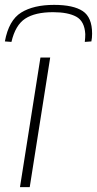

<svg xmlns="http://www.w3.org/2000/svg" viewBox="-30 -768 398 788"><path d="M92 0H52L136 -532H176ZM192 -748Q271 -748 309.5 -722.5Q348 -697 348 -630Q348 -612 345 -598L318 -596Q319 -605 319.5 -612.5Q320 -620 320 -628Q317 -681 283 -699.5Q249 -718 188 -718Q114 -718 73.5 -691.5Q33 -665 17 -596L-10 -598Q6 -685 57 -716.5Q108 -748 192 -748Z"/></svg>

Font: Georama Extended ExtraLight
Style: Italic
Weight: 200
Width: 7
Italic angle: -9°
Designer: Jean-Baptiste Levee
Foundry: Production Type
Version: Version 1.000